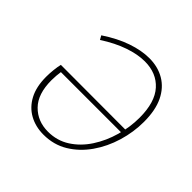

<svg xmlns="http://www.w3.org/2000/svg" viewBox="-176 -873 1052 1052"><g transform="rotate(45 350.5 -346.5)"><path d="M296 7Q234 7 185.5 -20Q137 -47 109.5 -99Q82 -151 82 -228Q82 -254 85 -282Q88 -310 93 -331L609 -330L605 -303H110L122 -309Q119 -290 117.5 -271Q116 -252 116 -235Q116 -129 168.5 -75.5Q221 -22 302 -22Q372 -22 428 -58Q484 -94 523 -154Q562 -214 582.5 -286.5Q603 -359 603 -431Q603 -551 549.5 -610.5Q496 -670 405 -670Q350 -670 284.5 -647.5Q219 -625 148 -579L135 -602Q210 -652 280 -676Q350 -700 410 -700Q477 -700 528 -670Q579 -640 607.5 -581Q636 -522 636 -432Q636 -353 612.5 -274.5Q589 -196 544.5 -132.5Q500 -69 437.5 -31Q375 7 296 7Z"/></g></svg>

Font: Bitter Thin ExtraLight
Style: Italic
Weight: 250
Italic angle: -9°
Version: Version 2.002